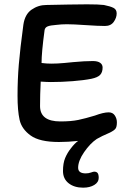

<svg xmlns="http://www.w3.org/2000/svg" viewBox="-20 -655 592 887"><path d="M520 -90Q520 -69 513.5 -60.5Q507 -52 489 -43Q447 -25 427 -13Q396 8 368.5 48Q341 88 341 120Q341 146 376 146Q389 146 400 142Q411 138 415 138Q426 138 431 144.5Q436 151 436 167Q436 187 415.5 199.5Q395 212 364 212Q323 212 297 191.5Q271 171 271 135Q271 99 281 75Q291 51 307 31Q325 7 341 -4Q294 1 252 1Q163 1 121.5 -29Q80 -59 70.5 -101.5Q61 -144 61 -213Q61 -287 67 -358.5Q73 -430 88 -541Q95 -589 126 -610.5Q157 -632 194 -632Q225 -632 295 -634L382 -635Q436 -635 460 -632Q490 -626 504.5 -618.5Q519 -611 519 -593Q519 -573 505.5 -554Q492 -535 465 -535Q434 -535 376 -539Q318 -543 289 -543Q264 -543 240 -540Q212 -538 200 -533Q188 -528 186 -516Q172 -413 172 -364Q195 -361 217 -361Q245 -361 277 -364Q309 -367 318 -368Q371 -373 409 -373Q431 -373 442.5 -365Q454 -357 454 -343Q454 -321 442.5 -309Q431 -297 402 -291Q367 -284 315.5 -280Q264 -276 215 -276Q198 -276 168 -278Q165 -217 165 -165Q165 -94 259 -94Q309 -94 342 -101Q375 -108 418 -121Q458 -136 482 -136Q501 -136 510.5 -121.5Q520 -107 520 -90Z"/></svg>

Font: Itim
Style: Regular
Weight: 400
Designer: Suppakit Chalermlarp
Version: Version 1.002g